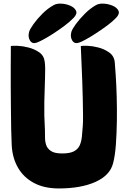

<svg xmlns="http://www.w3.org/2000/svg" viewBox="-20 -1048 728 1081"><path d="M282 -1019Q299 -1029 326 -1027.5Q353 -1026 376.5 -1015.5Q400 -1005 408 -987.5Q416 -970 395 -948Q374 -926 344 -903.5Q314 -881 282.5 -860.5Q251 -840 225 -826Q199 -812 187 -808Q162 -799 149 -819.5Q136 -840 144 -869Q149 -885 169 -913Q189 -941 219 -971Q249 -1001 282 -1019ZM520 -1019Q537 -1029 564 -1027.5Q591 -1026 615 -1015.5Q639 -1005 647 -987.5Q655 -970 634 -948Q613 -926 582.5 -903.5Q552 -881 520.5 -860.5Q489 -840 463.5 -826Q438 -812 425 -808Q400 -799 387 -819.5Q374 -840 382 -869Q387 -885 407.5 -913Q428 -941 458 -971Q488 -1001 520 -1019ZM626 -699Q628 -676 631.5 -624.5Q635 -573 637 -506Q639 -439 638 -368.5Q637 -298 632.5 -235Q628 -172 617 -130Q600 -61 518 -24Q436 13 311 13Q229 13 171 -18Q113 -49 81.5 -103.5Q50 -158 46 -229Q44 -264 43 -318.5Q42 -373 41.5 -436.5Q41 -500 40.5 -562Q40 -624 40.5 -675.5Q41 -727 41 -758Q41 -789 41 -789Q52 -791 79.5 -790Q107 -789 138 -781Q172 -773 200 -754Q228 -735 232 -699Q236 -669 233.5 -609.5Q231 -550 229.5 -473.5Q228 -397 233 -315Q234 -298 233.5 -276Q233 -254 239.5 -233Q246 -212 266.5 -198Q287 -184 330 -184Q373 -184 396 -196Q419 -208 428.5 -229Q438 -250 441 -278Q444 -306 446 -338Q448 -359 447.5 -400Q447 -441 446 -492Q445 -543 443 -595Q441 -647 439 -691Q437 -735 436 -762Q435 -789 435 -789Q446 -791 473.5 -790Q501 -789 532 -781Q565 -773 593.5 -753.5Q622 -734 626 -699Z"/></svg>

Font: Potta One
Style: Regular
Weight: 400
Designer: 108,108go
Foundry: Font Zone 108
Version: Version 1.000